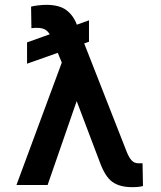

<svg xmlns="http://www.w3.org/2000/svg" viewBox="-20 -768 669 797"><path d="M171.9 -747.9Q225.9 -747.9 255.1 -726.2Q284.4 -704.5 299 -665.5L349.4 -683.6V-594.8L329.5 -587.7L506.7 -136Q515.6 -114 526.5 -102.1Q537.3 -90.2 555 -90.2H571.7L573.5 4.3Q556.8 8.9 528.1 8.9Q476.6 8.9 446.4 -13Q416.2 -34.8 394.5 -94.5L298.3 -348.4L177.6 0H48.3L236.5 -508.2L219.8 -548.7L92.3 -503.6V-592L186.4 -625.7Q177.2 -640.6 164.8 -646.5Q152.3 -652.3 135.7 -652.3Q130.7 -652.3 123.6 -652.2Q116.5 -652 110.4 -650.9L109 -740.4Q119.7 -743.6 138.7 -745.7Q157.7 -747.9 171.9 -747.9Z"/></svg>

Font: Interface Medium
Style: Regular
Weight: 500
Designer: Rasmus Andersson
Foundry: rsms
Version: Version 1.8